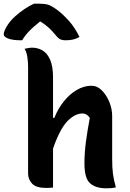

<svg xmlns="http://www.w3.org/2000/svg" viewBox="-82 -1014 702 1039"><path d="M168 3Q113 3 91.5 -20.5Q70 -44 70 -75V-653Q70 -679 66 -705.5Q62 -732 51 -750Q62 -752 72 -754Q82 -756 92 -756Q122 -756 147.5 -741.5Q173 -727 189 -691.5Q205 -656 205 -594V-376H212Q232 -426 263 -465Q294 -504 333 -527Q372 -550 413 -550Q444 -550 469 -525Q494 -500 509.5 -462.5Q525 -425 525 -386V-154Q525 -108 529 -75.5Q533 -43 545 0Q532 3 519.5 4Q507 5 493 5Q436 5 405.5 -22Q375 -49 375 -129Q375 -187 383 -247Q391 -307 404 -376Q388 -400 365 -400Q323 -400 282.5 -358Q242 -316 205 -210V1Q194 2 186 2.5Q178 3 168 3ZM102 -994H134Q160 -994 178 -988.5Q196 -983 224 -963Q259 -937 291.5 -900.5Q324 -864 348 -814Q319 -796 274 -796Q253 -796 241 -803Q229 -810 213 -831Q200 -847 183.5 -862.5Q167 -878 138 -897H134Q97 -868 74 -843.5Q51 -819 38 -796H32Q-14 -796 -38 -805.5Q-62 -815 -62 -828Q-62 -836 -56.5 -850Q-51 -864 -38 -883Q-23 -905 1 -926.5Q25 -948 52 -966Q79 -984 102 -994Z"/></svg>

Font: Recursive Mn Csl St
Style: Bold
Weight: 700
Monospace: yes
Version: Version 1.079;hotconv 1.0.112;makeotfexe 2.5.65598; ttfautoh